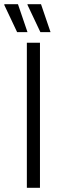

<svg xmlns="http://www.w3.org/2000/svg" viewBox="-42 -888 293 908"><path d="M85 0V-686H147V0ZM149 -736 88 -865V-868H152L197 -736ZM39 -736 -22 -865 -21 -868H43L88 -736Z"/></svg>

Font: Archivo SemiCondensed ExtraLight
Style: Regular
Weight: 250
Width: 4
Designer: Hector Gatti
Foundry: Omnibus-Type
Version: Version 2.001